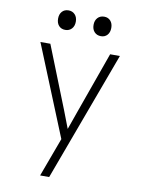

<svg xmlns="http://www.w3.org/2000/svg" viewBox="-99 -818 799 1066"><g transform="rotate(10 300.0 -285.0)"><path d="M203 180 284 -39 76 -550H132L271 -200L309 -101L344 -200L469 -550H524L254 180ZM150 -695Q150 -720 163.5 -735Q177 -750 200 -750Q222 -750 236 -735Q250 -720 250 -695Q250 -670 236 -655Q222 -640 200 -640Q177 -640 163.5 -655Q150 -670 150 -695ZM350 -695Q350 -720 364 -735Q378 -750 401 -750Q423 -750 436.5 -735Q450 -720 450 -695Q450 -670 436.5 -655Q423 -640 401 -640Q378 -640 364 -655Q350 -670 350 -695Z"/></g></svg>

Font: JetBrains Mono Extra Light
Style: Regular
Weight: 200
Monospace: yes
Designer: Philipp Nurullin, Konstantin Bulenkov
Foundry: JetBrains
Version: 2.002